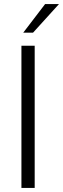

<svg xmlns="http://www.w3.org/2000/svg" viewBox="-20 -921 309 941"><path d="M85 -697H150V0H85ZM201 -901H269L142 -761H94Z"/></svg>

Font: Hanken Grotesk Light
Style: Regular
Weight: 300
Designer: Alfredo Marco Pradil
Foundry: Hanken Design Co.
Version: Version 3.014